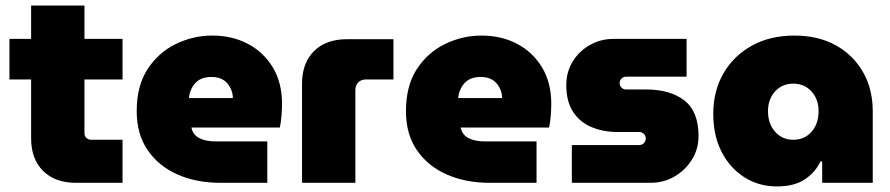

<svg xmlns="http://www.w3.org/2000/svg" viewBox="-20 -658 3204 691"><path d="M254 0Q178 0 135 -43Q92 -86 92 -160V-372H14V-518H92V-638H284V-518H421V-372H284V-178Q284 -168 291 -161.5Q298 -155 308 -155H421V0Z M774 0Q687 0 619 -30Q551 -60 511.5 -117.5Q472 -175 472 -258Q472 -349 511 -409Q550 -469 612.5 -499.5Q675 -530 744 -530Q815 -530 871.5 -500.5Q928 -471 961.5 -416Q995 -361 995 -284Q995 -265 993 -240.5Q991 -216 987 -199H669Q674 -173 697 -161Q720 -149 757 -149H942V0ZM660 -305H818Q818 -334 798.5 -357.5Q779 -381 741 -381Q703 -381 683 -359Q663 -337 660 -305Z M1067 0V-357Q1067 -431 1110 -474Q1153 -517 1230 -517H1396V-372H1297Q1280 -372 1269.5 -361.5Q1259 -351 1259 -334V0Z M1743 0Q1656 0 1588 -30Q1520 -60 1480.5 -117.5Q1441 -175 1441 -258Q1441 -349 1480 -409Q1519 -469 1581.5 -499.5Q1644 -530 1713 -530Q1784 -530 1840.5 -500.5Q1897 -471 1930.5 -416Q1964 -361 1964 -284Q1964 -265 1962 -240.5Q1960 -216 1956 -199H1638Q1643 -173 1666 -161Q1689 -149 1726 -149H1911V0ZM1629 -305H1787Q1787 -334 1767.5 -357.5Q1748 -381 1710 -381Q1672 -381 1652 -359Q1632 -337 1629 -305Z M2038 0V-136H2280Q2291 -136 2297.5 -143Q2304 -150 2304 -160Q2304 -169 2297.5 -176Q2291 -183 2280 -183H2202Q2151 -183 2109 -200.5Q2067 -218 2042.5 -255.5Q2018 -293 2018 -352Q2018 -398 2040.5 -435.5Q2063 -473 2102 -495.5Q2141 -518 2188 -518H2451V-382H2233Q2223 -382 2216.5 -375Q2210 -368 2210 -359Q2210 -350 2216.5 -343Q2223 -336 2233 -336H2305Q2392 -336 2443 -296.5Q2494 -257 2494 -168Q2494 -122 2470.5 -84Q2447 -46 2408 -23Q2369 0 2320 0Z M2776 13Q2711 13 2659 -20Q2607 -53 2577 -111.5Q2547 -170 2547 -248Q2547 -331 2584 -394.5Q2621 -458 2686.5 -494Q2752 -530 2839 -530Q2924 -530 2987 -495.5Q3050 -461 3085.5 -399.5Q3121 -338 3121 -257V0H2939V-77H2933Q2913 -36 2875 -11.5Q2837 13 2776 13ZM2835 -155Q2875 -155 2900.5 -183.5Q2926 -212 2926 -258Q2926 -301 2900.5 -329Q2875 -357 2835 -357Q2795 -357 2769.5 -329Q2744 -301 2744 -258Q2744 -213 2769.5 -184Q2795 -155 2835 -155Z"/></svg>

Font: MuseoModerno Black
Style: Regular
Weight: 900
Designer: Pablo Cosgaya, Héctor Gatti, Marcela Romero, and the Authors of The MuseoModerno Project.
Foundry: Omnibus-Type Team
Version: Version 1.001